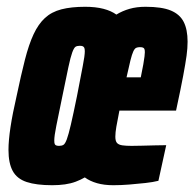

<svg xmlns="http://www.w3.org/2000/svg" viewBox="-20 -538 573 566"><path d="M134 8Q87 8 58.5 -1.5Q30 -11 17.5 -34Q5 -57 5 -96Q5 -124 11 -163.5Q17 -203 29 -255Q42 -317 53.5 -362Q65 -407 79 -437Q93 -467 112.5 -485Q132 -503 161 -510.5Q190 -518 231 -518Q262 -518 285 -512Q308 -506 323 -495Q341 -506 362 -512Q383 -518 409 -518Q457 -518 483.5 -507Q510 -496 521.5 -473.5Q533 -451 533 -415Q533 -396 530 -374Q527 -352 520 -314.5Q513 -277 499 -212H332Q326 -182 323 -164.5Q320 -147 320 -135Q320 -122 325 -116.5Q330 -111 341 -109.5Q352 -108 368 -108Q379 -108 398.5 -108.5Q418 -109 438 -109.5Q458 -110 470 -110L447 -5Q431 -1 408.5 1.5Q386 4 361.5 6Q337 8 314 8Q287 8 266 2Q245 -4 230 -15Q218 -8 203.5 -2.5Q189 3 171.5 5.5Q154 8 134 8ZM154 -108Q162 -108 167 -111Q172 -114 177 -127.5Q182 -141 189 -171Q196 -201 207 -255Q218 -313 224 -343.5Q230 -374 230 -387Q230 -395 228 -398Q226 -401 223 -402Q220 -403 215 -403Q207 -403 202.5 -400Q198 -397 193 -383.5Q188 -370 181.5 -339.5Q175 -309 164 -255Q152 -197 146 -167Q140 -137 140 -124Q140 -116 141.5 -113Q143 -110 146.5 -109Q150 -108 154 -108ZM353 -310H395Q400 -334 402.5 -348.5Q405 -363 406 -371.5Q407 -380 407 -384Q407 -391 405.5 -394Q404 -397 400.5 -398Q397 -399 392 -399Q386 -399 381.5 -397Q377 -395 373 -386.5Q369 -378 364.5 -360Q360 -342 353 -310Z"/></svg>

Font: Saira ExtraCondensed Black
Style: Italic
Weight: 900
Width: 2
Italic angle: -12°
Designer: Hector Gatti with collaboration of the Omnibus-Type team
Foundry: Omnibus-Type
Version: Version 1.101